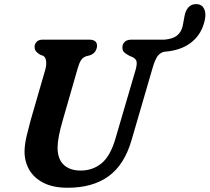

<svg xmlns="http://www.w3.org/2000/svg" viewBox="-20 -892 1012 927"><path d="M537.5 -223 633.5 -550.5Q641 -575 640 -591Q639 -607 619.5 -616.5L605 -622.5Q586 -632.5 578.2 -641Q570.5 -649.5 571 -664Q571 -679 582 -689.8Q593 -700.5 615 -700.5H773.5Q815 -704 835.2 -720.8Q855.5 -737.5 862 -766.5L871 -814.5Q875.5 -841.5 890.5 -857.5Q905.5 -873.5 931.5 -872Q955 -870.5 965.2 -850Q975.5 -829.5 969.5 -798.5Q956 -730 905.8 -689Q855.5 -648 772 -642Q753 -637.5 740.5 -620.5Q728 -603.5 716 -561.5L615 -215Q580.5 -96 503.8 -40.8Q427 14.5 307 14.5Q236 14.5 189.5 -9.5Q143 -33.5 120.5 -73.5Q98 -113.5 98.5 -162Q99 -196 108.8 -236.5Q118.5 -277 128 -311.5L199 -557Q205 -579 202.5 -597.8Q200 -616.5 188.5 -622.5L173.5 -628Q158.5 -637.5 152.8 -645.5Q147 -653.5 147 -667.5Q147.5 -680.5 157.2 -690.5Q167 -700.5 185 -700.5H411Q449 -700.5 448.5 -670Q448 -656.5 439.8 -643.8Q431.5 -631 414 -625L395 -620Q379 -614 370.5 -600.2Q362 -586.5 355 -561.5L283 -311.5Q258.5 -227.5 258 -181Q257.5 -125.5 287 -97Q316.5 -68.5 369.5 -68.5Q427.5 -68.5 470.2 -103.5Q513 -138.5 537.5 -223Z"/></svg>

Font: Fraunces 9pt SuperSoft SemiBold
Style: Italic
Weight: 600
Italic angle: -16°
Version: Version 1.000;[0bf87f6ff]